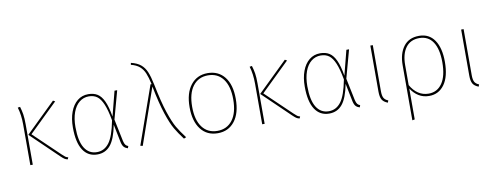

<svg xmlns="http://www.w3.org/2000/svg" viewBox="-72 -1118 4364 1697"><g transform="rotate(-10 2110.0 -270.0)"><path d="M176 -267 408 -45Q426 -28 436 -20.5Q446 -13 461 -10L454 7Q437 4 425 -4Q413 -12 392 -32L148 -267L415 -527L433 -517ZM141 -361V0H119V-363Q119 -452 98 -520L119 -523Q130 -487 135.5 -453Q141 -419 141 -361Z M909 -297 966 -519H990L921 -267L962 -69Q968 -43 977 -32Q986 -21 1001 -16L994 3Q973 -3 960 -16.5Q947 -30 940 -61L907 -224Q883 -99 838 -44.5Q793 10 720 10Q637 10 592 -58.5Q547 -127 547 -262Q547 -341 569.5 -401.5Q592 -462 633.5 -495.5Q675 -529 731 -529Q780 -529 813.5 -508Q847 -487 870.5 -436.5Q894 -386 909 -297ZM570 -262Q570 -136 609 -73.5Q648 -11 720 -11Q786 -11 829 -67.5Q872 -124 899 -265Q882 -359 859.5 -412Q837 -465 807 -487Q777 -509 732 -509Q685 -509 648 -479.5Q611 -450 590.5 -394Q570 -338 570 -262Z M1321 -511Q1353 -350 1385 -254.5Q1417 -159 1445 -111Q1473 -63 1518 -4L1497 5Q1453 -53 1424.5 -102Q1396 -151 1364.5 -245.5Q1333 -340 1302 -497L1127 5L1106 0L1289 -519H1299Q1285 -582 1269 -620Q1253 -658 1224.5 -682.5Q1196 -707 1148 -719L1151 -736Q1206 -723 1238 -696.5Q1270 -670 1288 -627Q1306 -584 1321 -511Z M2009 -262Q2009 -134 1953 -62Q1897 10 1801 10Q1704 10 1649 -61.5Q1594 -133 1594 -259Q1594 -386 1650.5 -457.5Q1707 -529 1802 -529Q1898 -529 1953.5 -459.5Q2009 -390 2009 -262ZM1617 -259Q1617 -141 1665.5 -76Q1714 -11 1801 -11Q1887 -11 1936.5 -76Q1986 -141 1986 -262Q1986 -380 1937.5 -444.5Q1889 -509 1802 -509Q1716 -509 1666.5 -444Q1617 -379 1617 -259Z M2257 -267 2489 -45Q2507 -28 2517 -20.5Q2527 -13 2542 -10L2535 7Q2518 4 2506 -4Q2494 -12 2473 -32L2229 -267L2496 -527L2514 -517ZM2222 -361V0H2200V-363Q2200 -452 2179 -520L2200 -523Q2211 -487 2216.5 -453Q2222 -419 2222 -361Z M2990 -297 3047 -519H3071L3002 -267L3043 -69Q3049 -43 3058 -32Q3067 -21 3082 -16L3075 3Q3054 -3 3041 -16.5Q3028 -30 3021 -61L2988 -224Q2964 -99 2919 -44.5Q2874 10 2801 10Q2718 10 2673 -58.5Q2628 -127 2628 -262Q2628 -341 2650.5 -401.5Q2673 -462 2714.5 -495.5Q2756 -529 2812 -529Q2861 -529 2894.5 -508Q2928 -487 2951.5 -436.5Q2975 -386 2990 -297ZM2651 -262Q2651 -136 2690 -73.5Q2729 -11 2801 -11Q2867 -11 2910 -67.5Q2953 -124 2980 -265Q2963 -359 2940.5 -412Q2918 -465 2888 -487Q2858 -509 2813 -509Q2766 -509 2729 -479.5Q2692 -450 2671.5 -394Q2651 -338 2651 -262Z M3284 -106Q3284 -65 3295 -45Q3306 -25 3334 -14L3327 5Q3290 -9 3276 -33.5Q3262 -58 3262 -106V-519H3284Z M3886 -264Q3886 -131 3835 -60.5Q3784 10 3698 10Q3645 10 3604 -15.5Q3563 -41 3535 -85V192L3513 196V-298Q3513 -402 3560.5 -465.5Q3608 -529 3700 -529Q3790 -529 3838 -458.5Q3886 -388 3886 -264ZM3863 -264Q3863 -382 3821 -445.5Q3779 -509 3699 -509Q3619 -509 3577 -452Q3535 -395 3535 -295V-116Q3563 -66 3604 -38.5Q3645 -11 3697 -11Q3774 -11 3818.5 -75.5Q3863 -140 3863 -264Z M4099 -106Q4099 -65 4110 -45Q4121 -25 4149 -14L4142 5Q4105 -9 4091 -33.5Q4077 -58 4077 -106V-519H4099Z"/></g></svg>

Font: Fira Sans Thin
Style: Regular
Weight: 100
Designer: bBox Type GmbH & Carrois Corporate GbR & Edenspiekermann AG
Foundry: bBox Type GmbH & Carrois Corporate GbR & Edenspiekermann AG
Version: Version 4.301